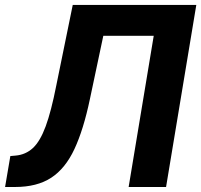

<svg xmlns="http://www.w3.org/2000/svg" viewBox="-42 -747 804 767"><path d="M-21.7 0 -0.7 -123.6 19.9 -125.4Q60.7 -128.9 89.7 -155.9Q118.6 -182.9 140.6 -242.7Q162.6 -302.6 182.5 -403.8L248.6 -727.3H742.2L621.4 0H471.9L572.1 -604H370.7L317.1 -350.9Q291.5 -229 255.3 -151.5Q219.1 -73.9 162.5 -36.9Q105.8 0 18.1 0Z"/></svg>

Font: Inter UI
Style: Bold Italic
Weight: 700
Italic angle: 9.39999°
Designer: Rasmus Andersson
Foundry: rsms
Version: 3.2;8d6f07862